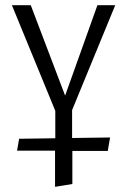

<svg xmlns="http://www.w3.org/2000/svg" viewBox="-20 -434 491 743"><path d="M259 -8V100L406 98L397 150H260V278L193 289V149H46L54 103L194 101V-5L26 -414H99L232 -64L357 -414H426Z"/></svg>

Font: EauTest
Style: Italic
Weight: 400
Italic angle: -12°
Designer: Christian Thalmann (Catharsis Fonts)
Version: Version 0.001;PS 000.001;hotconv 1.0.88;makeotf.lib2.5.64775